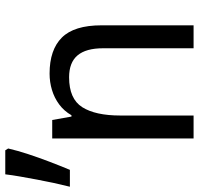

<svg xmlns="http://www.w3.org/2000/svg" viewBox="-33 -721 754 728"><g transform="rotate(-90 344.0 -357.0)"><path d="M429 -546Q519 -546 565.5 -499.5Q612 -453 612 -349V0H525V-343Q525 -408 498 -440Q471 -472 415 -472Q333 -472 301.5 -422Q270 -372 270 -278V0H183V-536H253L266 -463H271Q287 -491 312 -509.5Q337 -528 367 -537Q397 -546 429 -546ZM145 -703Q137 -668 123.5 -627Q110 -586 94.5 -545.5Q79 -505 64 -469H0Q7 -497 14 -529Q21 -561 27 -593.5Q33 -626 38.5 -657Q44 -688 47 -714H138Z"/></g></svg>

Font: Noto Sans Display
Style: Regular
Weight: 400
Designer: Monotype Design Team
Foundry: Monotype Imaging Inc.
Version: Version 2.003